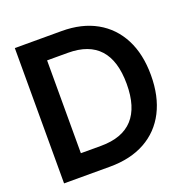

<svg xmlns="http://www.w3.org/2000/svg" viewBox="-129 -849 946 970"><g transform="rotate(-20 343.5 -364.0)"><path d="M299.8 0H52.7V-727.5H304.2Q412.6 -727.5 490.5 -683.8Q568.4 -640.1 610.4 -558.8Q652.3 -477.5 652.3 -364.3Q652.3 -251 610.4 -169.2Q568.4 -87.4 489.3 -43.7Q410.2 0 299.8 0ZM296.4 -613.3H184.6V-114.3H293Q522 -114.3 522 -364.3Q522 -613.3 296.4 -613.3Z"/></g></svg>

Font: Inter Tight SemiBold
Style: Regular
Weight: 600
Designer: Rasmus Andersson
Foundry: rsms
Version: Version 3.004; ttfautohint (v1.8.4.7-5d5b)